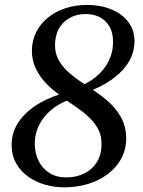

<svg xmlns="http://www.w3.org/2000/svg" viewBox="-20 -772 598 801"><path d="M246.5 9.5Q206 9.5 167.2 -1.8Q128.5 -13 97 -35.5Q65.5 -58 47 -91.2Q28.5 -124.5 28.5 -168Q28.5 -217 54 -257.5Q79.5 -298 124 -328.5Q168.5 -359 226.5 -377.5Q193.5 -401 167.8 -429.2Q142 -457.5 127.5 -490.2Q113 -523 113 -561Q113.5 -603 131 -638Q148.5 -673 180 -698.5Q211.5 -724 253.2 -737.8Q295 -751.5 343.5 -751.5Q399 -751.5 443.8 -733.2Q488.5 -715 514.8 -681Q541 -647 541 -600Q541 -556.5 519.8 -518.5Q498.5 -480.5 459.2 -449.8Q420 -419 367 -397Q406 -372.5 437.8 -342.8Q469.5 -313 488 -276.5Q506.5 -240 506.5 -195.5Q506.5 -135 472.2 -88.8Q438 -42.5 379.2 -16.5Q320.5 9.5 246.5 9.5ZM332 -421Q386.5 -447 419 -493.2Q451.5 -539.5 451.5 -596Q452 -634 437.5 -660Q423 -686 397.2 -699.8Q371.5 -713.5 337.5 -713.5Q301 -713.5 272 -698Q243 -682.5 226.2 -653.2Q209.5 -624 209.5 -583Q209.5 -548.5 225.2 -520.5Q241 -492.5 268.8 -468.2Q296.5 -444 332 -421ZM258 -32Q298.5 -32 331.5 -48.2Q364.5 -64.5 384 -95.5Q403.5 -126.5 403.5 -170.5Q404 -201 393 -225.8Q382 -250.5 362 -271.8Q342 -293 315.8 -312.5Q289.5 -332 259 -352Q220.5 -337 190.2 -310.5Q160 -284 142.5 -249Q125 -214 125 -173Q125 -133.5 140.8 -101.2Q156.5 -69 186.2 -50.2Q216 -31.5 258 -32Z"/></svg>

Font: Merriweather 60pt
Style: Italic
Weight: 400
Italic angle: -7.8°
Version: Version 2.101